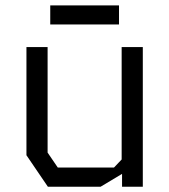

<svg xmlns="http://www.w3.org/2000/svg" viewBox="-20 -706 640 726"><path d="M440 -528V-103L411 -72.5H198.5L160 -129V-528H80V-119L161 0H360.5L441.5 -48.5V0H520V-528ZM430 -613.5V-685.5H170V-613.5Z"/></svg>

Font: Kode
Style: Regular
Weight: 400
Monospace: yes
Designer: Isa Ozler
Foundry: Kadena LLC
Version: Version 1.000;gftools[0.9.28]